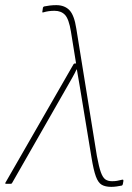

<svg xmlns="http://www.w3.org/2000/svg" viewBox="-33 -715 512 747"><path d="M400 12Q377 12 363 4Q349 -4 340 -28.5Q331 -53 323 -102L277 -381Q275 -396 271.5 -413Q268 -430 266 -445H265Q257 -428 247.5 -411.5Q238 -395 229 -379L14 -3Q13 0 9 0H-10Q-12 0 -12.5 -1.5Q-13 -3 -12 -4L253 -465Q255 -468 258 -468H263L243 -592Q235 -641 220 -657Q205 -673 179 -673Q167 -673 156.5 -671.5Q146 -670 136 -667Q130 -665 132 -671L134 -685Q135 -689 139 -690Q148 -692 160.5 -693.5Q173 -695 186 -695Q218 -695 237 -675.5Q256 -656 264 -603L344 -108Q352 -65 359.5 -44.5Q367 -24 377 -17Q387 -10 403 -10Q414 -10 422.5 -11.5Q431 -13 443 -16Q448 -17 447 -10L445 1Q444 6 441 7Q431 9 420.5 10.5Q410 12 400 12Z"/></svg>

Font: Sofia Sans Thin
Style: Italic
Weight: 250
Italic angle: -9°
Version: Version 4.100-B